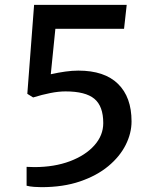

<svg xmlns="http://www.w3.org/2000/svg" viewBox="-20 -763 636 794"><path d="M151 11Q139 11 121 9.8Q103 8.5 90 5V-73Q97.5 -73 106 -72.5Q114.5 -72 122 -72Q204.5 -72 269 -96.2Q333.5 -120.5 370.2 -161.8Q407 -203 407 -254Q407 -324 370.2 -354.5Q333.5 -385 251 -385Q222 -385 188 -378.2Q154 -371.5 117 -360L93 -375L121 -743H504L493 -644H209L190 -456Q221.5 -463 250 -467Q278.5 -471 304 -471Q412 -471 468 -416.2Q524 -361.5 524 -261Q524 -212 499.8 -163.8Q475.5 -115.5 428 -76Q380.5 -36.5 311 -12.8Q241.5 11 151 11Z"/></svg>

Font: Merriweather Sans
Style: Regular
Weight: 400
Designer: Eben Sorkin
Foundry: Eben Sorkin
Version: Version 1.008; ttfautohint (v1.7.19-72a1) -l 8 -r 50 -G 200 